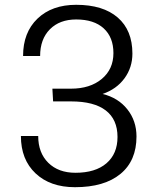

<svg xmlns="http://www.w3.org/2000/svg" viewBox="-20 -765 664 799"><path d="M292 14Q189 14 128 -43.5Q67 -101 67 -199H139Q139 -129 181 -87.5Q223 -46 294 -46Q377 -46 423 -85.5Q469 -125 469 -195Q469 -268 420 -305.5Q371 -343 276 -343H201L198 -396H275Q355 -396 403.5 -436.5Q452 -477 452 -544Q452 -610 411.5 -647Q371 -684 297 -684Q228 -684 187.5 -643Q147 -602 147 -532H76Q76 -630 136 -687.5Q196 -745 297 -745Q409 -745 470 -692Q531 -639 531 -542Q531 -484 498 -439Q465 -394 407 -374Q472 -358 510 -310Q548 -262 548 -197Q548 -96 481 -41Q414 14 292 14Z"/></svg>

Font: Fauna One
Style: Regular
Weight: 400
Designer: Eduardo Rodriguez Tunni
Foundry: Eduardo Rodriguez Tunni
Version: Version 2.001; ttfautohint (v1.8.4.7-5d5b);gftools[0.9.23]